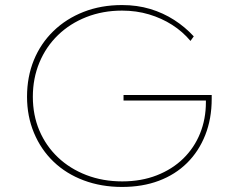

<svg xmlns="http://www.w3.org/2000/svg" viewBox="-20 -730 933 760"><path d="M463 10Q381 10 311.5 -16Q242 -42 192 -90Q142 -138 114.5 -204Q87 -270 87 -347Q87 -426 114 -492Q141 -558 191.5 -607Q242 -656 311 -683Q380 -710 463 -710Q523 -710 574.5 -694.5Q626 -679 669.5 -651Q713 -623 747 -586L734 -568Q703 -605 661.5 -631.5Q620 -658 570 -673Q520 -688 463 -688Q387 -688 322 -662.5Q257 -637 209.5 -591Q162 -545 136 -482.5Q110 -420 110 -347Q110 -274 136 -213Q162 -152 209.5 -107Q257 -62 322 -37Q387 -12 464 -12Q539 -12 600.5 -36Q662 -60 705.5 -102.5Q749 -145 772 -202Q795 -259 795 -325V-339L803 -332H469V-354H818Q818 -349 818 -346Q818 -343 818 -341.5Q818 -340 818 -339Q818 -260 792.5 -195.5Q767 -131 720.5 -85Q674 -39 609 -14.5Q544 10 463 10Z"/></svg>

Font: Lexend Exa Thin
Style: Regular
Weight: 250
Designer: Bonnie Shaver-Troup, Thomas Jockin
Foundry: Lexend
Version: Version 1.007